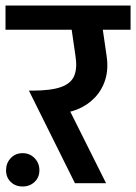

<svg xmlns="http://www.w3.org/2000/svg" viewBox="-45 -665 494 697"><path d="M-25 -557V-645H48V-557ZM113 -253 71 -336Q140 -336 176.5 -349Q213 -362 224.5 -390Q236 -418 229 -462H342Q349 -415 337.5 -377Q326 -339 299.5 -311Q273 -283 236 -268Q199 -253 154 -253ZM227 0 60 -336H172L340 0ZM229 -462 209 -600H322L342 -462ZM3 -557V-645H429V-557ZM37 12Q11 12 -6 -4.5Q-23 -21 -23 -47Q-23 -73 -6 -91Q11 -109 37 -109Q63 -109 80.5 -91Q98 -73 98 -47Q98 -21 80.5 -4.5Q63 12 37 12Z"/></svg>

Font: Akshar Light Medium
Style: Regular
Weight: 500
Version: Version 1.100